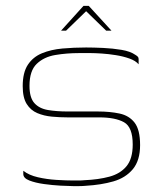

<svg xmlns="http://www.w3.org/2000/svg" viewBox="-20 -625 549 651"><path d="M59 -46Q78 -31 108.5 -24Q139 -17 172 -15Q205 -13 229 -13Q238 -13 247.5 -13Q257 -13 266 -14Q314 -16 351 -26Q388 -36 409 -61.5Q430 -87 430 -135Q430 -194 400.5 -210.5Q371 -227 316 -227Q299 -227 281 -227Q263 -227 245 -227Q227 -227 209 -227Q183 -227 156 -229.5Q129 -232 106.5 -241.5Q84 -251 70.5 -272.5Q57 -294 57 -333Q57 -379 74.5 -405.5Q92 -432 122.5 -444.5Q153 -457 191.5 -460.5Q230 -464 272 -464Q297 -464 329.5 -462.5Q362 -461 392 -456Q422 -451 439 -439Q444 -436 447 -433Q450 -430 450 -425Q450 -422 450 -419Q450 -416 450 -413Q450 -410 450 -407Q440 -419 419 -426.5Q398 -434 373 -438Q348 -442 325 -443.5Q302 -445 288 -445H248Q206 -445 167.5 -438.5Q129 -432 104.5 -408.5Q80 -385 80 -334Q80 -294 96.5 -275.5Q113 -257 142.5 -252Q172 -247 210 -247Q236 -247 261.5 -247Q287 -247 312 -247Q353 -247 385.5 -240Q418 -233 436.5 -209Q455 -185 455 -133Q455 -81 430.5 -51.5Q406 -22 364.5 -10Q323 2 270 5Q260 6 249 6Q238 6 227 6Q213 6 185.5 4.5Q158 3 129 -1Q100 -5 79.5 -13Q59 -21 59 -35ZM187 -521 263 -605H281L358 -521H340L272 -587L204 -521Z"/></svg>

Font: Genos Thin Thin
Style: Regular
Weight: 250
Version: Version 1.010